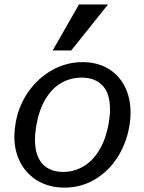

<svg xmlns="http://www.w3.org/2000/svg" viewBox="-20 -833 640 856"><path d="M44 -224.5Q44 -251.5 49.5 -283.5Q62.5 -360.5 105.5 -422.5Q148.5 -484.5 212 -520.2Q275.5 -556 348 -556Q412.5 -556 461 -527.8Q509.5 -499.5 535.8 -448.5Q562 -397.5 562 -331Q562 -300.5 556 -267.5Q542.5 -190.5 502 -128.8Q461.5 -67 400.8 -31.8Q340 3.5 267.5 3.5Q202 3.5 151.2 -25.2Q100.5 -54 72.2 -105.8Q44 -157.5 44 -224.5ZM464.5 -282.5Q470.5 -318 470.5 -346Q470.5 -416.5 437 -451.8Q403.5 -487 344 -487Q296 -487 255 -464.2Q214 -441.5 184.5 -394Q155 -346.5 142 -274.5Q136 -239.5 136 -210Q136 -139 169.2 -102.8Q202.5 -66.5 261.5 -66.5Q309 -66.5 350.2 -90Q391.5 -113.5 421.5 -162Q451.5 -210.5 464.5 -282.5ZM215 -608 332 -813H461.5L297.5 -608Z"/></svg>

Font: JuliaMono Medium
Style: Italic
Weight: 500
Italic angle: -9°
Monospace: yes
Designer: cormullion
Foundry: corm
Version: Version 0.054; ttfautohint (v1.8.4)